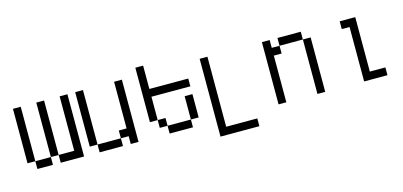

<svg xmlns="http://www.w3.org/2000/svg" viewBox="-62 -963 3125 1490"><g transform="rotate(-15 1500.0 -218.0)"><path d="M125 -62.5V0H250V-62.5ZM125 -62.5V-500H62.5V-62.5ZM250 -62.5H312.5V0H500Q500 0 500 -500H437.5V-62.5H312.5V-500H250Z M625 -62.5V0H812.5V-62.5ZM625 -62.5V-500H562.5V-62.5ZM875 -62.5V0H937.5Q937.5 0 937.5 -500H875Q875 -500 875 -125H812.5V-62.5Z M1437.5 -312.5V-375H1125V-562.5H1062.5V-125H1125V-62.5H1187.5V0H1375V-62.5H1187.5V-125H1125V-312.5ZM1375 -62.5H1437.5V-250H1375Z M1875 125V62.5H1625V-500H1562.5Q1562.5 -500 1562.5 125Z M2062.5 -500Q2062.5 -500 2062.5 0H2125Q2125 0 2125 -375H2187.5V-437.5H2125V-500ZM2375 -437.5V0H2437.5V-437.5ZM2187.5 -437.5H2375V-500H2187.5Z M2937.5 0V-62.5H2812.5V-500H2687.5V-437.5H2750V0Z"/></g></svg>

Font: UnifontExMono
Style: Regular
Weight: 500
Version: Version 15.0.06